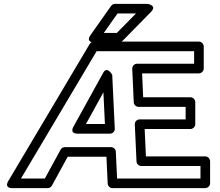

<svg xmlns="http://www.w3.org/2000/svg" viewBox="-20 -952 1140 997"><path d="M1021 -25H588L581.5 -164.2C580.8 -177.8 568.8 -188 556.5 -188H316.7C307.3 -188 298.6 -182.1 294.8 -175L212.8 -25H88.9L481.6 -686H988V-621H691.8C678.7 -621 666.1 -610.5 666.8 -594.9L674.5 -420.9C675.1 -407.3 687.1 -397 699.5 -397H944V-332H705C691.9 -332 679.3 -321.6 680 -305.9L688.8 -113.9C689.5 -100.2 701.5 -90 713.8 -90H1021ZM1046 25C1056.7 25 1071 15.1 1071 0V-115C1071 -125.7 1061.1 -140 1046 -140H737.7L731.2 -282H969C979.7 -282 994 -291.9 994 -307V-422C994 -432.7 984.1 -447 969 -447H723.4L717.9 -571H1013C1023.7 -571 1038 -580.9 1038 -596V-711C1038 -721.7 1028.1 -736 1013 -736H467.4C460.1 -736 450.6 -731.7 445.9 -723.8L23.5 -12.8C-0.5 27.7 45 25 45 25H227.6C235.7 25 245 20.2 249.5 12L331.5 -138H532.7L539.2 1.2C539.8 13.4 550.6 25 564.2 25ZM383.8 -258H551C564.1 -258 576.7 -268.4 576 -284.2L562.8 -563.2C562.8 -563.2 536.6 -611.5 515.9 -574.1L361.9 -295.1C361.9 -295.1 337.5 -258 383.8 -258ZM426.2 -308 517 -472.6 524.8 -308ZM590.3 -882H686.1L586.7 -781H519ZM577.4 -932C570.3 -932 561.8 -928.2 557 -921.4L450.3 -770.4C422.1 -730.5 470.7 -731 470.7 -731H597.2C602.8 -731 610.2 -733.6 615 -738.5L763.5 -889.5C798.3 -924.8 745.7 -932 745.7 -932Z"/></svg>

Font: Asimov
Style: WidOu
Weight: 500
Designer: Google
Version: Version 2.000980; 2014